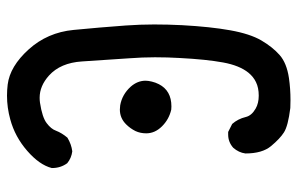

<svg xmlns="http://www.w3.org/2000/svg" viewBox="-168 -670 837 540"><g transform="rotate(-90 250.0 -400.5)"><path d="M87.9 -127.9V-128.4Q90.3 -147 104 -162.6Q120.1 -176.8 141.1 -176.8Q144 -176.8 148.4 -176.8L170.9 -165.5Q185.1 -149.4 190.4 -127.4Q194.3 -110.8 213.9 -99.6Q229 -90.8 250.5 -90.8Q272.9 -90.8 288.6 -98.6Q303.2 -105.5 314.9 -119.6Q335.4 -145 343.8 -190.9Q352.5 -238.3 356.4 -313.5Q358.4 -346.7 358.4 -382.6Q358.4 -418.5 355.5 -456.1Q350.6 -523.9 346.7 -587.9Q342.8 -648.4 307.1 -680.7Q277.8 -707 244.6 -707Q237.8 -707 231 -706.1Q189 -699.7 172.9 -687Q156.7 -674.8 151.9 -661.1Q145.5 -644.5 132.3 -628.9Q113.8 -617.7 93.8 -615.2Q74.7 -617.7 60.5 -629.4Q46.9 -647.9 46.9 -671.9V-672.9Q55.7 -707.5 95.2 -741.9Q134.8 -776.4 183.6 -789.6Q216.8 -798.8 250.5 -798.8Q266.1 -798.8 281.7 -796.9Q333 -790.5 380.6 -737.8Q428.2 -685.1 435.3 -611.8Q442.4 -538.6 447.8 -464.8Q450.7 -424.3 450.7 -385Q450.7 -345.7 448.7 -306.6Q444.3 -226.6 434.3 -170.9Q424.3 -115.2 405.8 -83.5Q387.2 -51.8 364.7 -32Q342.3 -12.2 300.3 -5.9Q270 -1.5 238.3 -1.5Q222.7 -1.5 215.8 -2Q165 -8.3 147 -20Q129.4 -31.2 108.6 -56.2Q87.9 -81.1 87.9 -127.9ZM144.5 -407.2Q144.5 -423.8 150.9 -437.5Q158.2 -452.1 169.4 -463.4Q187 -481.4 211.4 -481.4Q216.8 -481.4 223.1 -480.5Q253.9 -475.1 275.9 -450.7Q292.5 -431.6 292.5 -409.2Q292.5 -401.4 290 -391.4Q287.6 -381.3 282.7 -371.6Q264.6 -336.4 220.2 -336.4Q213.4 -336.4 210.9 -336.9Q183.6 -343.3 164.1 -363Q144.5 -382.8 144.5 -407.2Z"/></g></svg>

Font: Bakudai
Style: Bold
Weight: 700
Version: Version 1.48